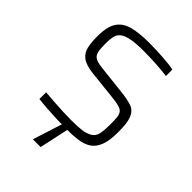

<svg xmlns="http://www.w3.org/2000/svg" viewBox="-249 -818 1130 1130"><g transform="rotate(45 316.0 -253.0)"><path d="M331 8Q294 8 251 6.5Q208 5 166.5 2Q125 -1 93 -5V-61Q127 -58 167.5 -55Q208 -52 246 -50.5Q284 -49 312 -49Q364 -49 397.5 -53Q431 -57 456 -71Q482 -86 488 -117Q494 -148 494 -187Q494 -226 492 -249.5Q490 -273 480 -286Q470 -299 448 -305Q426 -311 387 -315L211 -334Q146 -341 117 -363.5Q88 -386 80.5 -422.5Q73 -459 73 -509Q73 -589 100.5 -629Q128 -669 182 -682.5Q236 -696 316 -696Q372 -696 431 -692Q490 -688 524 -681V-627Q484 -633 428 -636Q372 -639 326 -639Q212 -639 173 -613Q149 -598 143 -572Q137 -546 137 -509Q137 -465 143 -442Q149 -419 168.5 -409Q188 -399 228 -395L398 -376Q457 -370 494.5 -357.5Q532 -345 547 -301Q554 -281 556.5 -254.5Q559 -228 559 -192Q559 -122 542.5 -81.5Q526 -41 496 -22Q466 -3 424 2.5Q382 8 331 8ZM235 190V185L300 -18H342V-13L298 190Z"/></g></svg>

Font: Saira Light
Style: Regular
Weight: 300
Designer: Hector Gatti with collaboration of the Omnibus-Type team
Foundry: Omnibus-Type
Version: Version 1.100; ttfautohint (v1.8.3)